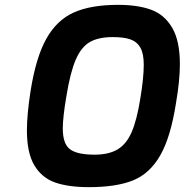

<svg xmlns="http://www.w3.org/2000/svg" viewBox="-20 -766 762 792"><path d="M91 -228Q91 -293 106 -390Q128 -529 171 -606Q214 -683 284.5 -714.5Q355 -746 467 -746Q548 -746 603 -726Q658 -706 690 -652Q722 -598 722 -501Q722 -434 706 -341Q684 -200 641 -125Q598 -50 529 -22Q460 6 346 6Q263 6 208 -13Q153 -32 122 -83.5Q91 -135 91 -228ZM559 -361Q573 -445 573 -499Q573 -545 559 -569.5Q545 -594 518 -603.5Q491 -613 445 -613Q386 -613 350.5 -592.5Q315 -572 292.5 -520Q270 -468 254 -370Q239 -282 239 -236Q239 -173 268.5 -150.5Q298 -128 370 -128Q429 -128 465.5 -150Q502 -172 523.5 -222Q545 -272 559 -361Z"/></svg>

Font: Exo
Style: Bold Italic
Weight: 700
Italic angle: -9°
Designer: Natanael Gama
Foundry: Natanael Gama
Version: Version 1.500; ttfautohint (v1.6)